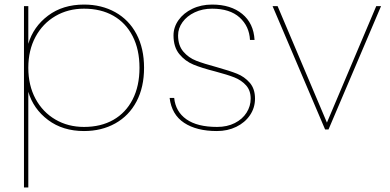

<svg xmlns="http://www.w3.org/2000/svg" viewBox="-20 -567 1709 841"><path d="M104 -375Q126 -450 190.5 -498.5Q255 -547 348 -547Q425 -547 485 -513.5Q545 -480 578 -417.5Q611 -355 611 -270Q611 -185 578 -122.5Q545 -60 485 -26.5Q425 7 348 7Q255 7 190.5 -41.5Q126 -90 104 -165V254H85V-540H104ZM591 -270Q591 -350 561 -408.5Q531 -467 476.5 -498Q422 -529 348 -529Q278 -529 222.5 -496.5Q167 -464 135.5 -405.5Q104 -347 104 -270Q104 -193 135.5 -134.5Q167 -76 222.5 -43.5Q278 -11 348 -11Q422 -11 476.5 -42Q531 -73 561 -131.5Q591 -190 591 -270Z M930 7Q841 7 786.5 -29Q732 -65 723 -138H743Q749 -78 796.5 -44.5Q844 -11 931 -11Q975 -11 1008.5 -28Q1042 -45 1060 -73.5Q1078 -102 1078 -135Q1078 -171 1057.5 -193.5Q1037 -216 1006.5 -228Q976 -240 923 -254Q864 -269 827.5 -284Q791 -299 765.5 -330Q740 -361 740 -412Q740 -448 762 -479Q784 -510 822.5 -528.5Q861 -547 909 -547Q991 -547 1041 -506Q1091 -465 1095 -392H1075Q1072 -452 1029.5 -490.5Q987 -529 909 -529Q867 -529 833 -513Q799 -497 779.5 -470Q760 -443 760 -412Q760 -368 783 -341Q806 -314 839.5 -301Q873 -288 929 -273Q986 -257 1018.5 -244Q1051 -231 1074 -204.5Q1097 -178 1097 -135Q1097 -95 1075 -62.5Q1053 -30 1015 -11.5Q977 7 930 7Z M1412 -30 1628 -540H1649L1419 0H1404L1174 -540H1196Z"/></svg>

Font: Fz Poppins Thin
Style: Regular
Weight: 100
Designer: Ninad Kale (Devanagari), Jonny Pinhorn (Latin)
Foundry: Indian Type Foundry
Version: Vit hóa bi Vntype.Com & FontZin.Com